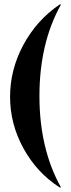

<svg xmlns="http://www.w3.org/2000/svg" viewBox="-20 -785 317 856"><path d="M246.1 -765.1H252Q155.8 -592.8 155.8 -356.9Q155.8 -121.6 252 50.8H246.1Q144 -15.1 84.5 -123.8Q24.9 -232.4 24.9 -353Q24.9 -474.6 84.2 -585Q143.6 -695.3 246.1 -765.1Z"/></svg>

Font: Moniqa Black Display
Style: Regular
Weight: 900
Designer: Rajesh Rajput
Foundry: Rajesh Rajput
Version: Version 1.000